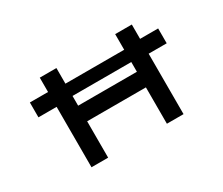

<svg xmlns="http://www.w3.org/2000/svg" viewBox="-117 -999 1510 1299"><g transform="rotate(-30 638.0 -350.0)"><path d="M137 -472V-588H298L355 -578H930L982 -588H1139V-472H978L942 -482H345L300 -472ZM868 0V-700H998V0ZM279 0V-700H409V0ZM333 -284 334 -406H931V-284Z"/></g></svg>

Font: Lexend Zetta Medium
Style: Regular
Weight: 500
Designer: Bonnie Shaver-Troup, Thomas Jockin
Foundry: Lexend
Version: Version 1.007